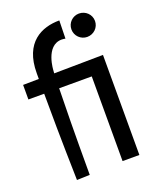

<svg xmlns="http://www.w3.org/2000/svg" viewBox="-134 -800 728 880"><g transform="rotate(-20 230.0 -359.5)"><path d="M157 -497C158 -504 158 -509 158 -509C158 -509 162 -631 242 -631C248 -631 254 -630 260 -629L262 -717C176 -717 82 -676 82 -525V-497L5 -496V-425H82C82 -343 83 -208 88 -2L151 -4C151 -212 153 -347 155 -425H314V-12H396V-500ZM415 -659C415 -691 389 -716 357 -716C326 -716 300 -691 300 -659C300 -627 326 -602 357 -602C389 -602 415 -627 415 -659Z"/></g></svg>

Font: Englebert
Style: Regular
Weight: 400
Designer: Astigmatic (AOETI)
Foundry: Astigmatic (AOETI)
Version: Version 1.000